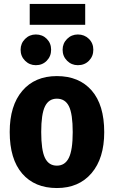

<svg xmlns="http://www.w3.org/2000/svg" viewBox="-20 -932 574 969"><path d="M506 -265Q506 -133 442 -58Q378 17 267 17Q155 17 92 -56Q29 -129 29 -266Q29 -399 92.5 -473.5Q156 -548 267 -548Q379 -548 442.5 -475.5Q506 -403 506 -265ZM188 -266Q188 -174 207 -135Q226 -96 267 -96Q308 -96 327.5 -135.5Q347 -175 347 -265Q347 -357 328 -395.5Q309 -434 267 -434Q226 -434 207 -395Q188 -356 188 -266ZM238 -681Q238 -648 216 -625.5Q194 -603 161 -603Q129 -603 106.5 -625.5Q84 -648 84 -681Q84 -713 106.5 -735.5Q129 -758 161 -758Q194 -758 216 -736Q238 -714 238 -681ZM451 -681Q451 -648 429 -625.5Q407 -603 373 -603Q341 -603 318.5 -625.5Q296 -648 296 -681Q296 -713 318.5 -735.5Q341 -758 373 -758Q406 -758 428.5 -736Q451 -714 451 -681ZM130 -807V-912H410V-807Z"/></svg>

Font: Fira Sans Condensed
Style: Bold
Weight: 700
Width: 3
Designer: bBox Type GmbH & Carrois Corporate GbR & Edenspiekermann AG
Foundry: bBox Type GmbH & Carrois Corporate GbR & Edenspiekermann AG
Version: Version 4.301